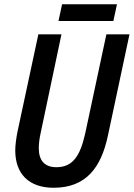

<svg xmlns="http://www.w3.org/2000/svg" viewBox="-20 -876 631 906"><path d="M256 -777H515L532 -856H273ZM233 10C386 10 457 -85 489 -235L591 -714H482L382 -246C358 -138 322 -87 246 -87C191 -87 163 -118 163 -177C163 -196 166 -223 172 -249L270 -714H161L62 -252C56 -221 52 -189 52 -166C52 -56 116 10 233 10Z"/></svg>

Font: Noto Sans Display SemiCondensed Medium
Style: Italic
Weight: 500
Width: 4
Italic angle: -12°
Designer: Monotype Design Team
Foundry: Monotype Imaging Inc.
Version: Version 1.900